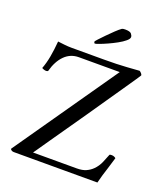

<svg xmlns="http://www.w3.org/2000/svg" viewBox="-151 -947 920 1053"><g transform="rotate(20 309.0 -420.5)"><path d="M261 -720Q261 -723 274.5 -737.5Q288 -752 307.5 -772Q327 -792 346.5 -810.5Q366 -829 379 -838Q385 -841 397 -841Q426 -841 434 -831Q442 -821 442 -812Q442 -802 426 -788.5Q410 -775 385.5 -761.5Q361 -748 335.5 -736.5Q310 -725 291 -718Q272 -711 267 -711Q265 -711 263 -714.5Q261 -718 261 -720ZM211 -611Q162 -611 128 -577Q94 -543 78 -483Q75 -479 67 -479Q60 -479 52 -482Q44 -485 42 -487Q55 -521 62.5 -562.5Q70 -604 74 -653Q90 -651 112.5 -648.5Q135 -646 154 -646H344Q385 -646 416 -647Q447 -648 477.5 -650Q508 -652 549 -655Q552 -654 559 -647Q566 -640 566 -634Q566 -633 548 -606.5Q530 -580 500.5 -537Q471 -494 434.5 -441Q398 -388 359 -331Q320 -274 283 -221.5Q246 -169 217 -126.5Q188 -84 170.5 -59Q153 -34 153 -34H408Q440 -34 461.5 -43.5Q483 -53 499 -69Q520 -90 531.5 -117Q543 -144 551 -165Q552 -167 556 -167.5Q560 -168 564 -168Q572 -168 578.5 -165Q585 -162 588 -159Q577 -121 568.5 -94.5Q560 -68 553.5 -46.5Q547 -25 541 0H52Q44 0 37.5 -5Q31 -10 34 -14L449 -611Z"/></g></svg>

Font: Amiri
Style: Regular
Weight: 400
Designer: Khaled Hosny
Version: Version 0.114